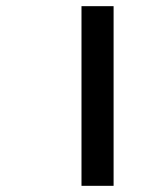

<svg xmlns="http://www.w3.org/2000/svg" viewBox="-20 -598 499 622"><path d="M244 4V-578H348V4Z"/></svg>

Font: UN Bangla
Style: Bold
Weight: 700
Designer: Desinged by Rajon, Unicode developed by Rashed (IMGN)
Version: Version 2.001;March 19, 2023;FontCreator 14.0.0.2901 64-bit